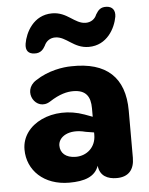

<svg xmlns="http://www.w3.org/2000/svg" viewBox="-54 -798 664 854"><g transform="rotate(-5 278.0 -371.5)"><path d="M221 11C289 11 336 -5 353 -53C358 -7 392 9 433 9C485 9 512 -21 512 -75V-285C512 -434 431 -508 275 -504C238 -504 171 -494 114 -456C44 -412 103 -315 167 -356C213 -386 247 -393 273 -393C331 -393 350 -361 350 -310V-272L315 -285C178 -335 35 -268 35 -153C35 -60 108 11 221 11ZM116 -575C145 -573 157 -591 165 -605C174 -626 192 -638 214 -638C264 -638 292 -583 360 -583C442 -583 480 -656 489 -707C493 -735 480 -753 453 -754C428 -755 417 -744 405 -724C397 -703 378 -691 356 -691C306 -691 278 -746 210 -746C126 -746 89 -670 81 -622C76 -591 90 -576 116 -575ZM191 -157C191 -195 237 -228 313 -208L350 -202V-191C350 -137 310 -101 260 -101C214 -101 191 -125 191 -157Z"/></g></svg>

Font: SN Pro Heavy
Style: Regular
Weight: 800
Designer: Tobias Whetton
Foundry: Supernotes
Version: Version 1.001;Glyphs 3.2 (3249)